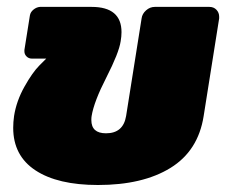

<svg xmlns="http://www.w3.org/2000/svg" viewBox="-20 -520 669 557"><path d="M18.3 -149.2Q18.3 -165.8 20.8 -183.3Q27.5 -226.7 50.8 -268.3Q74.2 -310 94.2 -330L114.2 -350H72.5Q63.3 -350 57.1 -356.2Q50.8 -362.5 50.8 -370.8V-375L66.7 -475Q68.3 -485 77.1 -492.1Q85.8 -499.2 95.8 -500H245.8Q332.5 -500 332.5 -426.7Q332.5 -414.2 330 -400Q325 -366.7 288.8 -295.8Q252.5 -225 245.8 -183.3Q245 -179.2 245 -171.7Q245 -133.3 287.5 -133.3Q337.5 -133.3 345.8 -183.3L390.8 -466.7Q392.5 -480 403.8 -490Q415 -500 429.2 -500H587.5Q600 -500 607.9 -491.7Q615.8 -483.3 615.8 -471.7V-466.7L570.8 -183.3Q555 -82.5 474.6 -32.9Q394.2 16.7 264.2 16.7Q147.5 16.7 82.9 -25.8Q18.3 -68.3 18.3 -149.2Z"/></svg>

Font: BoonTook Mon
Style: Italic
Weight: 400
Italic angle: -9°
Designer: Sungsit Sawaiwan
Foundry: FontUni
Version: Version 3.0